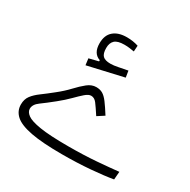

<svg xmlns="http://www.w3.org/2000/svg" viewBox="-141 -743 868 877"><g transform="rotate(30 293.0 -304.5)"><path d="M293.5 1.5Q191.4 1.5 131.1 -10Q70.8 -21.5 44.9 -44.7Q19 -67.9 19 -102.1Q19 -129.9 33.2 -148.7Q47.4 -167.5 72 -185.5Q96.7 -203.6 128.9 -229.5Q161.6 -255.4 186 -281.5Q210.4 -307.6 232.4 -325.2Q254.4 -342.8 278.3 -342.8Q298.3 -342.8 312.5 -334.5Q326.7 -326.2 341.8 -306.2Q356.9 -286.1 379.4 -250.5L343.8 -227.5Q320.3 -263.7 307.6 -280.3Q294.9 -296.9 277.8 -296.9Q264.2 -296.9 247.1 -282Q230 -267.1 207.3 -244.1Q184.6 -221.2 154.3 -196.8Q116.2 -166 90.1 -147.2Q64 -128.4 64 -105.5Q64 -88.9 82.5 -75Q101.1 -61 152.1 -52.7Q203.1 -44.4 300.3 -44.4Q382.8 -44.4 450.2 -49.8Q517.6 -55.2 562.5 -60.1L559.1 -18.1Q514.6 -10.3 444.6 -4.4Q374.5 1.5 293.5 1.5ZM185.1 -404.3 180.7 -438.5 230 -450.7V-457Q190.4 -470.2 190.4 -523.9Q190.4 -566.4 215.6 -588.1Q240.7 -609.9 285.6 -609.9Q318.4 -609.9 346.7 -600.6L344.7 -569.3Q332 -571.3 320.3 -573Q308.6 -574.7 293 -574.7Q256.8 -574.7 242.2 -560.8Q227.5 -546.9 227.5 -520.5Q227.5 -490.7 239.5 -479Q251.5 -467.3 279.8 -467.3Q296.9 -467.3 320.3 -472.2Q343.8 -477.1 367.2 -481.4L372.6 -447.3Z"/></g></svg>

Font: Cascadia Mono ExtraLight
Style: Regular
Weight: 200
Monospace: yes
Designer: Aaron Bell
Foundry: Saja Typeworks
Version: Version 2404.023; ttfautohint (v1.8.4)